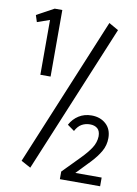

<svg xmlns="http://www.w3.org/2000/svg" viewBox="-85 -742 621 869"><g transform="rotate(10 225.0 -308.0)"><path d="M83 -380V-632L26 -612L16 -643L95 -686H130V-380ZM111 42 67 18 350 -665 394 -640ZM252 70V35Q297 -11 327.5 -42Q358 -73 374 -98Q390 -123 391 -151Q391 -176 378 -187Q365 -198 344 -198Q323 -198 306 -188.5Q289 -179 277 -156L245 -179Q260 -207 285.5 -223Q311 -239 344 -239Q384 -239 410 -215.5Q436 -192 436 -151Q436 -118 420 -90Q404 -62 377 -33.5Q350 -5 316 30H437V70Z"/></g></svg>

Font: Inconsolata SemiCondensed
Style: Regular
Weight: 400
Width: 4
Monospace: yes
Designer: Raph Levien, Cyreal, Brenton Simpson
Foundry: Raph Levien, Cyreal, Google
Version: Version 3.000; ttfautohint (v1.8.2.53-6de2)